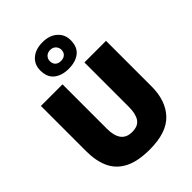

<svg xmlns="http://www.w3.org/2000/svg" viewBox="-284 -1145 1295 1295"><g transform="rotate(-45 363.5 -498.0)"><path d="M365 14.5Q251 14.5 182.5 -20.8Q114 -56 83.5 -122Q53 -188 53 -279V-713H259V-288Q259 -222.5 284.8 -187.8Q310.5 -153 364.5 -153Q421 -153 444.5 -187.8Q468 -222.5 468 -288.5V-713H674V-278.5Q674 -142 600 -63.8Q526 14.5 365 14.5ZM363.5 -757Q298 -757 258.5 -788.8Q219 -820.5 219 -885Q219 -942 258.8 -975.8Q298.5 -1009.5 364.5 -1009.5Q430 -1009.5 469.5 -974.5Q509 -939.5 509 -885Q509 -820 469.2 -788.5Q429.5 -757 363.5 -757ZM363.5 -831.5Q389 -831.5 404 -845.2Q419 -859 419 -884Q419 -904.5 404.2 -920.2Q389.5 -936 364.5 -936Q339 -936 324 -920.8Q309 -905.5 309 -884Q309 -859 323.8 -845.2Q338.5 -831.5 363.5 -831.5Z"/></g></svg>

Font: Commissioner ExtraBold
Style: Regular
Weight: 800
Designer: Kostas Bartsokas
Foundry: Kostas Bartsokas
Version: Version 1.000; ttfautohint (v1.8.3)